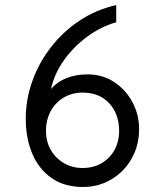

<svg xmlns="http://www.w3.org/2000/svg" viewBox="-20 -732 656 764"><path d="M311 12Q235.5 12 184.8 -23.8Q134 -59.5 108.2 -121Q82.5 -182.5 82.5 -259Q82.5 -335.5 108.2 -408.2Q134 -481 182 -543.2Q230 -605.5 296 -649.5Q362 -693.5 442.5 -712V-643.5Q381 -626 326.2 -585.5Q271.5 -545 233.2 -490.5Q195 -436 183 -377.5Q206 -405.5 243.5 -420.8Q281 -436 328.5 -436Q388.5 -436 434.8 -405.2Q481 -374.5 507.2 -325Q533.5 -275.5 533.5 -219Q533.5 -153 503.8 -100.8Q474 -48.5 423.2 -18.2Q372.5 12 311 12ZM308.5 -63.5Q352 -63.5 384.5 -82.8Q417 -102 435.5 -135.2Q454 -168.5 454 -211Q454 -278 414.8 -320.8Q375.5 -363.5 308.5 -363.5Q266.5 -363.5 233.5 -343.8Q200.5 -324 181.8 -289.8Q163 -255.5 163 -211Q163 -168.5 182.2 -135.2Q201.5 -102 234.5 -82.8Q267.5 -63.5 308.5 -63.5Z"/></svg>

Font: Overpass Mono Light
Style: Regular
Weight: 400
Monospace: yes
Version: Version 4.000